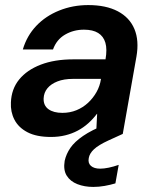

<svg xmlns="http://www.w3.org/2000/svg" viewBox="-20 -528 608 757"><path d="M181 12Q124 12 88.5 -6.5Q53 -25 37 -56Q21 -87 23 -124Q25 -177 55.5 -214.5Q86 -252 140.5 -273Q195 -294 269 -294H396Q403 -334 395.5 -359.5Q388 -385 367 -398Q346 -411 311 -411Q270 -411 236.5 -391.5Q203 -372 189 -333H70Q86 -387 123 -426Q160 -465 213.5 -486.5Q267 -508 328 -508Q398 -508 444.5 -483.5Q491 -459 510 -413.5Q529 -368 518 -305L464 0H359L363 -79H362Q347 -59 328 -42Q309 -25 286.5 -13Q264 -1 237.5 5.5Q211 12 181 12ZM226 -83Q256 -83 281.5 -93.5Q307 -104 327 -122.5Q347 -141 360.5 -165Q374 -189 378 -216V-217H268Q232 -217 206.5 -207Q181 -197 167 -180Q153 -163 152 -140Q151 -112 171 -97.5Q191 -83 226 -83ZM348 209Q313 209 285 198Q257 187 243 164.5Q229 142 235 106Q241 79 257.5 55Q274 31 307.5 8Q341 -15 396 -37L447 -57L464 0L407 26Q368 44 350.5 60.5Q333 77 330 95Q326 115 338.5 126Q351 137 375 137Q390 137 409 133Q428 129 448 122L435 195Q415 201 392.5 205Q370 209 348 209Z"/></svg>

Font: DM Sans 28pt SemiBold
Style: Italic
Weight: 600
Italic angle: -10°
Version: Version 4.004;gftools[0.9.30]